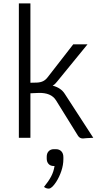

<svg xmlns="http://www.w3.org/2000/svg" viewBox="-20 -811 631 1130"><path d="M529 0Q512 0 490 2Q472 4 468 4Q449 4 439 -12L310 -220Q281 -267 205 -264L159 -262V0H91V-791H159V-324L198 -325Q219 -326 234 -333.5Q249 -341 261 -357L411 -550H495L317 -332Q315 -330 308 -321.5Q301 -313 290 -307Q339 -294 361 -259ZM353 114V125Q353 160 341 195.5Q329 231 311 259Q285 299 267 299Q251 299 239 289Q266 256 281 227.5Q296 199 301 166H296Q277 166 266 154Q255 142 255 122V111Q255 91 266.5 79Q278 67 297 67H309Q329 67 341 79.5Q353 92 353 114Z"/></svg>

Font: Krub
Style: Regular
Weight: 400
Designer: Ekaluck Peanpanawate
Foundry: Cadson Demak Co.,Ltd.
Version: Version 1.000; ttfautohint (v1.6)